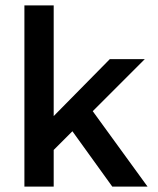

<svg xmlns="http://www.w3.org/2000/svg" viewBox="-20 -688 584 708"><path d="M524 0H394L247 -204L178 -135V0H70V-668H178V-260L385 -470H514L322 -278Z"/></svg>

Font: Celebes SemiBold
Style: Regular
Weight: 600
Designer: Anugrah Pasau
Foundry: Lafontype
Version: Version 1.000